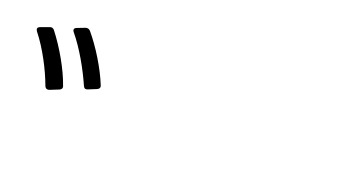

<svg xmlns="http://www.w3.org/2000/svg" viewBox="-34 -1056 1068 605"><g transform="rotate(20 500.0 -753.5)"><path d="M278 -696C285 -699 288 -704 285 -711C265 -761 228 -821 194 -861C189 -866 184 -867 178 -865L152 -855C144 -852 142 -846 148 -839C182 -798 215 -739 236 -691C239 -684 244 -682 251 -685ZM167 -654C174 -657 177 -662 174 -669C157 -718 122 -779 87 -824C82 -830 77 -831 70 -828L43 -818C34 -815 33 -809 38 -802C73 -758 104 -698 122 -649C125 -642 130 -640 137 -642Z"/></g></svg>

Font: LINE Seed JP_OTF Regular
Style: Regular
Weight: 400
Designer: LY Corporation & Fontrix & Fontworks
Version: Version 1.002